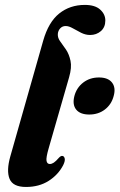

<svg xmlns="http://www.w3.org/2000/svg" viewBox="-20 -752 487 782"><path d="M325.5 -732Q367 -732 388 -713Q409 -694 409 -668.5Q409 -641 390.8 -625.2Q372.5 -609.5 347 -609.5Q328.5 -609.5 310.5 -618.5Q292.5 -627.5 276.5 -636.8Q260.5 -646 247.5 -646Q234 -646 225.2 -636.5Q216.5 -627 215.5 -613.5Q214.5 -597.5 225.5 -583Q236.5 -568.5 249 -549.8Q261.5 -531 267.2 -504.2Q273 -477.5 261.5 -437.5L178.5 -149Q167 -109.5 169.5 -96.8Q172 -84 183 -84Q190.5 -84 199 -89.5Q207.5 -95 220 -109.5Q227.5 -117.5 233.5 -117Q241 -116.5 243.5 -106.8Q246 -97 237.5 -79.5Q217 -40 178 -15.2Q139 9.5 86 9.5Q32.5 9.5 19 -23.5Q5.5 -56.5 22 -115L156 -586.5Q177.5 -662 221.2 -697Q265 -732 325.5 -732ZM343.5 -285.5Q306.5 -285.5 290.2 -305.8Q274 -326 283 -361Q292 -395 319 -415.8Q346 -436.5 383 -436.5Q420 -436.5 436.2 -415.8Q452.5 -395 443 -361Q434 -326.5 407.2 -306Q380.5 -285.5 343.5 -285.5Z"/></svg>

Font: Fraunces 144pt Soft
Style: Bold Italic
Weight: 700
Italic angle: -16°
Version: Version 1.000;[b76b70a41]